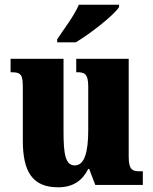

<svg xmlns="http://www.w3.org/2000/svg" viewBox="-20 -786 651 816"><path d="M223 -619V-606H302C364 -643 464 -721 486 -756V-766H315C297 -721 249 -659 223 -619ZM227 10C290 10 330 -18 355 -68H359L385 0H587V-58H576C546 -58 527 -61 527 -119V-536H304V-479H307C338 -479 355 -474 355 -418V-232C355 -140 339 -83 298 -83C258 -83 250 -131 250 -226V-536H25V-479H29C74 -479 77 -464 77 -407V-188C77 -55 119 10 227 10Z"/></svg>

Font: Noto Serif Armenian Condensed Black
Style: Regular
Weight: 900
Width: 3
Designer: Monotype Design Team
Foundry: Monotype Imaging Inc.
Version: Version 2.008